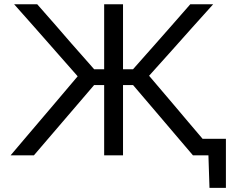

<svg xmlns="http://www.w3.org/2000/svg" viewBox="-20 -733 1112 906"><path d="M30 0Q56.5 -31 91 -72Q125.5 -112.5 162 -155.5Q198.5 -198.5 230.5 -236L346.5 -373L240 -494Q192.5 -547.5 145 -602Q97 -656 46.5 -713H155.5Q204.5 -657 242 -614.5Q279 -571.5 316.5 -528.5L424.5 -406H471.5V-713H560.5V-406H607.5L716 -528.5Q754 -571.5 791.5 -614.2Q829 -657 878 -713H986Q934.5 -656 886 -601.8Q837.5 -547.5 789.5 -493.5L683.5 -375.5L803 -235Q833 -199.5 868 -158Q903 -116.5 936 -78H1046V153.5H968.5L963.5 0H890.5Q846 -52 807.8 -97Q769.5 -142 733 -185L608 -331.5H560.5V0H471.5V-331.5H424L301.5 -188.5Q262.5 -143 223.5 -97.5Q184.5 -52 140 0Z"/></svg>

Font: Heraclito
Style: Regular
Weight: 400
Designer: Kostas Bartsokas (font) & Cristiano Sobral (main changes)
Foundry: Kostas Bartsokas (font) & Cristiano Sobral (main changes)
Version: Version 1.00;July 8, 2020;FontCreator 13.0.0.2655 64-bit